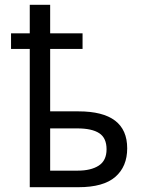

<svg xmlns="http://www.w3.org/2000/svg" viewBox="-20 -780 603 800"><path d="M104 0V-576H26V-641H104V-760H189V-641H324V-576H189V-316H307Q510 -316 510 -162Q510 -86 460.5 -43Q411 0 307 0ZM304 -69Q359 -69 391.5 -90Q424 -111 424 -158Q424 -205 393.5 -225Q363 -245 302 -245H189V-69Z"/></svg>

Font: Noto Sans Mono SemiCondensed
Style: Regular
Weight: 400
Width: 4
Designer: Monotype Design Team
Foundry: Monotype Imaging Inc.
Version: Version 2.014